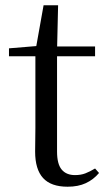

<svg xmlns="http://www.w3.org/2000/svg" viewBox="-20 -692 407 727"><path d="M155 -479V-516H340V-479ZM236 15Q173 15 143 -18Q113 -51 113 -118Q113 -142 113.5 -161Q114 -180 114 -207V-479H14V-509L135 -519L115 -504L145 -672H200L196 -501V-489V-118Q196 -71 213.5 -50Q231 -29 264 -29Q286 -29 303 -35.5Q320 -42 340 -54L355 -37Q334 -12 305 1.5Q276 15 236 15Z"/></svg>

Font: Noto Serif JP
Style: Regular
Weight: 400
Designer: Ryoko NISHIZUKA  (kana & ideographs); Frank Grießhammer (Latin, Greek & Cyrillic); Wenlong ZHANG  (bopomofo); Sandoll Co
Foundry: Adobe
Version: Version 2.003-H1;hotconv 1.1.1;makeotfexe 2.6.0